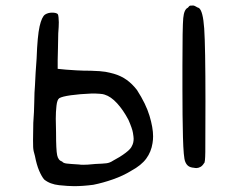

<svg xmlns="http://www.w3.org/2000/svg" viewBox="-20 -587 850 684"><path d="M98.6 -149.4Q101.6 -188.5 102.1 -224.6Q102.5 -260.7 104.5 -281.2Q105.5 -299.8 106.9 -328.1Q108.4 -356.4 110.4 -377.9Q113.3 -459 121.1 -493.2Q128.9 -527.3 140.6 -535.2Q151.4 -542 165.5 -542Q179.7 -542 185.5 -537.1Q187.5 -535.2 188.5 -525.4Q189.5 -515.6 189.5 -507.8Q189.5 -493.2 187.5 -467.8Q187.5 -441.4 186.5 -415Q185.5 -388.7 185.5 -373V-341.8L214.8 -338.9Q227.5 -337.9 252 -336.4Q276.4 -335 303.7 -335Q339.8 -334 356 -331.1Q372.1 -328.1 385.7 -324.2Q412.1 -316.4 431.6 -302.2Q451.2 -288.1 467.8 -266.6Q500 -216.8 512.7 -174.3Q525.4 -131.8 525.4 -101.6Q525.4 -88.9 523.4 -77.1Q518.6 -45.9 501 -22Q483.4 2 447.3 21.5Q418.9 39.1 382.8 51.8Q346.7 64.5 312.5 71.3Q275.4 76.2 244.1 76.2Q223.6 76.2 190.9 72.8Q158.2 69.3 137.7 52.7Q128.9 43 119.6 21.5Q110.4 0 104.5 -31.2Q98.6 -49.8 98.1 -63Q97.7 -76.2 97.7 -87.9Q97.7 -109.4 98.6 -149.4ZM179.7 -114.3Q179.7 -52.7 183.6 -34.2Q187.5 -15.6 201.2 -11.7Q205.1 -5.9 217.3 -4.4Q229.5 -2.9 261.7 -1Q266.6 0 276.4 0Q281.2 0 292.5 -0.5Q303.7 -1 320.3 -2.9Q347.7 -3.9 359.4 -5.4Q371.1 -6.8 382.8 -14.6Q407.2 -27.3 426.8 -42Q446.3 -56.6 450.2 -67.4Q456.1 -78.1 456.1 -92.8Q456.1 -98.6 453.6 -113.8Q451.2 -128.9 437.5 -160.2Q418.9 -195.3 397 -219.2Q375 -243.2 352.5 -250Q347.7 -252 335.4 -252.9Q323.2 -253.9 307.6 -253.9Q262.7 -252 231.9 -247.6Q201.2 -243.2 191.4 -237.3Q183.6 -232.4 181.2 -210.4Q178.7 -188.5 178.7 -164.1Q178.7 -142.6 179.7 -114.3ZM629.9 -269.5V-353.5Q629.9 -491.2 632.8 -522.5Q635.7 -553.7 649.4 -559.6Q654.3 -566.4 657.7 -566.9Q661.1 -567.4 668.9 -567.4Q673.8 -566.4 678.2 -563.5Q682.6 -560.5 688.5 -558.6Q703.1 -548.8 707.5 -485.4Q711.9 -421.9 711.9 -225.6Q711.9 -85 711.4 -45.4Q710.9 -5.9 707 -5.9Q701.2 3.9 693.8 7.8Q686.5 11.7 679.7 11.7Q674.8 11.7 670.9 10.7Q658.2 9.8 650.9 4.4Q643.6 -1 639.6 -11.7Q633.8 -25.4 631.8 -98.1Q629.9 -170.9 629.9 -269.5Z"/></svg>

Font: JasonHandwriting4
Style: Regular
Weight: 400
Version: Version 1.01.21